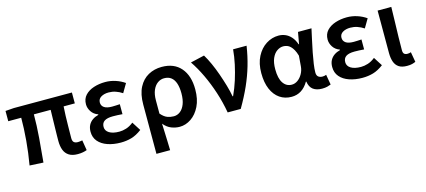

<svg xmlns="http://www.w3.org/2000/svg" viewBox="-59 -1078 3966 1789"><g transform="rotate(-15 1924.5 -184.0)"><path d="M569 14Q517 14 485 -6.5Q453 -27 439 -64Q425 -101 425 -152Q425 -169 425.5 -202Q426 -235 427 -278Q428 -321 429 -366Q430 -411 431 -450H269Q269 -343 259.5 -224Q250 -105 239 7L107 0Q127 -115 137 -232Q147 -349 147 -450H22V-549L104 -555H664V-450H556Q553 -409 551.5 -362Q550 -315 549.5 -271Q549 -227 548.5 -194Q548 -161 548 -146Q548 -117 561 -105.5Q574 -94 599 -94Q612 -94 642 -99L658 -1Q643 5 620.5 9.5Q598 14 569 14Z M985 14Q915 14 858.5 -5.5Q802 -25 769.5 -63Q737 -101 737 -156Q737 -194 751.5 -221Q766 -248 791 -265Q816 -282 848 -290V-295Q806 -310 784 -344Q762 -378 762 -414Q762 -467 793.5 -501Q825 -535 876.5 -552Q928 -569 988 -569Q1038 -569 1086 -553.5Q1134 -538 1174 -510L1124 -425Q1094 -445 1061.5 -456Q1029 -467 994 -467Q950 -467 920.5 -449Q891 -431 891 -397Q891 -366 916 -348.5Q941 -331 992 -331Q1009 -331 1028 -332Q1047 -333 1067 -334V-238Q1042 -240 1019.5 -241Q997 -242 975 -242Q920 -242 893 -224Q866 -206 866 -168Q866 -131 901 -109.5Q936 -88 998 -88Q1030 -88 1065 -99Q1100 -110 1135 -138L1189 -53Q1137 -14 1088.5 0Q1040 14 985 14Z M1277 201V-274Q1277 -375 1311 -440Q1345 -505 1403 -537Q1461 -569 1533 -569Q1652 -569 1717 -493.5Q1782 -418 1782 -286Q1782 -191 1749 -124Q1716 -57 1663.5 -21.5Q1611 14 1553 14Q1513 14 1473 -1.5Q1433 -17 1400 -57Q1402 -11 1403.5 31Q1405 73 1406.5 114.5Q1408 156 1409 201ZM1525 -95Q1559 -95 1587 -116.5Q1615 -138 1631.5 -180Q1648 -222 1648 -284Q1648 -340 1635 -379.5Q1622 -419 1595.5 -440Q1569 -461 1527 -461Q1493 -461 1464 -440Q1435 -419 1418 -379Q1401 -339 1401 -281V-154Q1433 -117 1463.5 -106Q1494 -95 1525 -95Z M2018 0Q2000 -103 1968.5 -199.5Q1937 -296 1896 -382.5Q1855 -469 1808 -538L1942 -569Q1967 -528 1991.5 -474Q2016 -420 2037 -360Q2058 -300 2075 -242Q2092 -184 2101 -133H2106Q2137 -200 2159.5 -271Q2182 -342 2197.5 -414Q2213 -486 2219 -555H2349Q2334 -457 2308 -368Q2282 -279 2242.5 -190Q2203 -101 2144 0Z M2633 14Q2568 14 2519 -19.5Q2470 -53 2442.5 -117Q2415 -181 2415 -272Q2415 -365 2449.5 -431.5Q2484 -498 2540 -533.5Q2596 -569 2660 -569Q2693 -569 2723.5 -556.5Q2754 -544 2779.5 -516Q2805 -488 2821 -442H2825L2845 -555H2975Q2964 -504 2951.5 -447.5Q2939 -391 2928 -335Q2917 -279 2910 -230.5Q2903 -182 2903 -148Q2903 -119 2918.5 -106.5Q2934 -94 2958 -94Q2966 -94 2976 -95.5Q2986 -97 2995 -101L3012 -3Q2998 3 2977 8.5Q2956 14 2927 14Q2873 14 2840.5 -10Q2808 -34 2800 -88H2796Q2736 14 2633 14ZM2663 -95Q2694 -95 2721 -114.5Q2748 -134 2766.5 -167Q2785 -200 2788 -239L2796 -339Q2786 -374 2773 -397Q2760 -420 2745 -434.5Q2730 -449 2712.5 -455Q2695 -461 2677 -461Q2645 -461 2615.5 -440.5Q2586 -420 2568 -378.5Q2550 -337 2550 -273Q2550 -185 2580.5 -140Q2611 -95 2663 -95Z M3316 14Q3246 14 3189.5 -5.5Q3133 -25 3100.5 -63Q3068 -101 3068 -156Q3068 -194 3082.5 -221Q3097 -248 3122 -265Q3147 -282 3179 -290V-295Q3137 -310 3115 -344Q3093 -378 3093 -414Q3093 -467 3124.5 -501Q3156 -535 3207.5 -552Q3259 -569 3319 -569Q3369 -569 3417 -553.5Q3465 -538 3505 -510L3455 -425Q3425 -445 3392.5 -456Q3360 -467 3325 -467Q3281 -467 3251.5 -449Q3222 -431 3222 -397Q3222 -366 3247 -348.5Q3272 -331 3323 -331Q3340 -331 3359 -332Q3378 -333 3398 -334V-238Q3373 -240 3350.5 -241Q3328 -242 3306 -242Q3251 -242 3224 -224Q3197 -206 3197 -168Q3197 -131 3232 -109.5Q3267 -88 3329 -88Q3361 -88 3396 -99Q3431 -110 3466 -138L3520 -53Q3468 -14 3419.5 0Q3371 14 3316 14Z M3746 14Q3696 14 3667 -5.5Q3638 -25 3625.5 -61Q3613 -97 3613 -146V-555H3745Q3744 -486 3741.5 -411Q3739 -336 3737.5 -266Q3736 -196 3736 -139Q3736 -114 3747 -104Q3758 -94 3779 -94Q3786 -94 3795 -95.5Q3804 -97 3812 -100L3829 -3Q3814 4 3795 9Q3776 14 3746 14Z"/></g></svg>

Font: Noto Sans JP SemiBold
Style: Regular
Weight: 600
Designer: Ryoko NISHIZUKA  (kana, bopomofo & ideographs); Paul D. Hunt (Latin, Greek & Cyrillic); Sandoll Communications , Soo-you
Foundry: Adobe
Version: Version 2.004-H2;hotconv 1.0.118;makeotfexe 2.5.65603